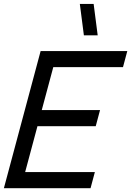

<svg xmlns="http://www.w3.org/2000/svg" viewBox="-80 -988 688 1008"><path d="M360.4 -802.5H432.9L411.6 -967.5H339.1ZM-59.6 0H395.4L418 -84.5H52L116.6 -325.5H422.6L445.2 -410H139.2L199.7 -635.5H565.7L588.3 -720H133.3Z"/></svg>

Font: Manrope
Style: MediumItalic
Weight: 500
Italic angle: -15°
Designer: Mikhail Sharanda
Foundry: Mikhail Sharanda
Version: Version 4.502;hotconv 1.0.109;makeotfexe 2.5.65596